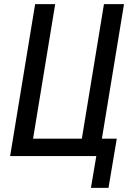

<svg xmlns="http://www.w3.org/2000/svg" viewBox="-20 -755 640 929"><path d="M420 154 446 0H29L150 -735H247L140 -84H376L483 -735H580L473 -84H545L505 154Z"/></svg>

Font: Iosevka Md Ex Obl
Style: Regular
Weight: 500
Width: 7
Italic angle: -9°
Monospace: yes
Designer: Belleve Invis
Foundry: Belleve Invis
Version: Version 32.5.0; ttfautohint (v1.8.4)